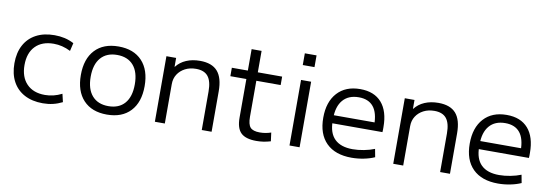

<svg xmlns="http://www.w3.org/2000/svg" viewBox="-56 -1110 4283 1500"><g transform="rotate(10 2086.0 -360.0)"><path d="M315 10Q230 10 169 -22.5Q108 -55 75.5 -115.5Q43 -176 43 -260Q43 -344 75.5 -404.5Q108 -465 169 -497.5Q230 -530 315 -530Q357 -530 395 -521.5Q433 -513 469 -494L454 -430Q420 -447 387 -455Q354 -463 320 -463Q227 -463 175 -409.5Q123 -356 123 -260Q123 -165 175 -111Q227 -57 320 -57Q354 -57 387 -65Q420 -73 454 -90L469 -26Q433 -8 395 1Q357 10 315 10Z M823 10Q703 10 636.5 -61Q570 -132 570 -260Q570 -388 636.5 -459Q703 -530 823 -530Q943 -530 1009.5 -459Q1076 -388 1076 -260Q1076 -132 1009.5 -61Q943 10 823 10ZM823 -57Q907 -57 952.5 -109.5Q998 -162 998 -260Q998 -358 952.5 -410.5Q907 -463 823 -463Q740 -463 694 -410.5Q648 -358 648 -260Q648 -162 694 -109.5Q740 -57 823 -57Z M1203 0V-520H1280V-450H1282Q1312 -489 1360 -509.5Q1408 -530 1469 -530Q1563 -530 1608 -479Q1653 -428 1653 -320V0H1575V-306Q1575 -387 1544.5 -425Q1514 -463 1449 -463Q1400 -463 1362.5 -443.5Q1325 -424 1303.5 -390.5Q1282 -357 1282 -313V0Z M2009 10Q1924 10 1886.5 -26.5Q1849 -63 1849 -147V-453H1722V-520H1849V-690H1928V-520H2121V-453H1928V-167Q1928 -107 1949 -83.5Q1970 -60 2024 -60Q2048 -60 2070.5 -64Q2093 -68 2113 -75L2122 -7Q2092 2 2064.5 6Q2037 10 2009 10Z M2264 -637V-730H2357V-637ZM2271 0V-520H2351V0Z M2764 10Q2634 10 2563.5 -60Q2493 -130 2493 -260Q2493 -386 2558.5 -458Q2624 -530 2740 -530Q2851 -530 2910 -462.5Q2969 -395 2969 -269Q2969 -259 2969 -248Q2969 -237 2968 -229H2536V-293H2910L2895 -272Q2895 -369 2856 -417Q2817 -465 2740 -465Q2658 -465 2614 -413.5Q2570 -362 2570 -267V-247Q2570 -152 2618.5 -104.5Q2667 -57 2761 -57Q2804 -57 2850.5 -66Q2897 -75 2934 -90L2946 -26Q2908 -9 2860 0.5Q2812 10 2764 10Z M3094 0V-520H3171V-450H3173Q3203 -489 3251 -509.5Q3299 -530 3360 -530Q3454 -530 3499 -479Q3544 -428 3544 -320V0H3466V-306Q3466 -387 3435.5 -425Q3405 -463 3340 -463Q3291 -463 3253.5 -443.5Q3216 -424 3194.5 -390.5Q3173 -357 3173 -313V0Z M3926 10Q3796 10 3725.5 -60Q3655 -130 3655 -260Q3655 -386 3720.5 -458Q3786 -530 3902 -530Q4013 -530 4072 -462.5Q4131 -395 4131 -269Q4131 -259 4131 -248Q4131 -237 4130 -229H3698V-293H4072L4057 -272Q4057 -369 4018 -417Q3979 -465 3902 -465Q3820 -465 3776 -413.5Q3732 -362 3732 -267V-247Q3732 -152 3780.5 -104.5Q3829 -57 3923 -57Q3966 -57 4012.5 -66Q4059 -75 4096 -90L4108 -26Q4070 -9 4022 0.5Q3974 10 3926 10Z"/></g></svg>

Font: M PLUS 1
Style: Regular
Weight: 400
Designer: Coji Morishita
Foundry: UNDERFOREST DESIGN
Version: Version 1.001